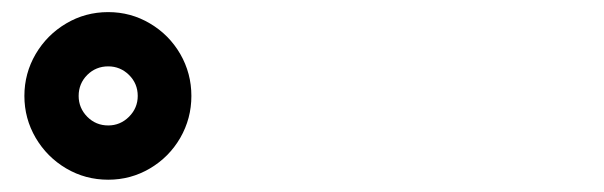

<svg xmlns="http://www.w3.org/2000/svg" viewBox="-20 -838 978 311"><path d="M19.5 -682.6Q19.5 -719.2 37.8 -750.5Q56.2 -781.7 87.2 -800Q118.2 -818.4 155.3 -818.4Q191.9 -818.4 222.9 -800Q253.9 -781.7 272 -750.5Q290 -719.2 290 -682.6Q290 -646 272 -614.7Q253.9 -583.5 222.9 -565.2Q191.9 -546.9 155.3 -546.9Q118.2 -546.9 87.2 -565.2Q56.2 -583.5 37.8 -614.7Q19.5 -646 19.5 -682.6ZM203.1 -682.6Q203.1 -702.6 189 -716.6Q174.8 -730.5 155.3 -730.5Q135.3 -730.5 121.3 -716.6Q107.4 -702.6 107.4 -682.6Q107.4 -663.1 121.3 -648.9Q135.3 -634.8 155.3 -634.8Q174.8 -634.8 189 -648.9Q203.1 -663.1 203.1 -682.6Z"/></svg>

Font: Pretendard JP ExtraBold
Style: Regular
Weight: 800
Designer: Base glyphs from Inter by Rasmus Andersson; Hangeul glyphs from Noto Sans CJK(Source Han Sans) by Jang Soo-young and Kan
Foundry: Kil Hyung-jin
Version: Version 1.309